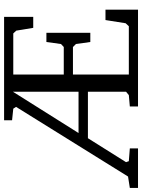

<svg xmlns="http://www.w3.org/2000/svg" viewBox="49 -816 711 962"><g transform="rotate(-90 405.0 -335.5)"><path d="M-56 0V-41L1 -50L350 -611L341 -625L283 -631V-671H801V-525H746L732 -610L718 -625H512V-372H650L665 -386L675 -459H721V-239H675L665 -311L650 -326H512V-46H754L769 -62L785 -163H837V0H352V-41L409 -46L426 -60V-251H193L73 -60L78 -46L142 -41V0ZM219 -298H426V-627Z"/></g></svg>

Font: Khartiya
Style: Regular
Weight: 500
Version: Version 1.0.1